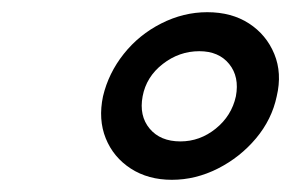

<svg xmlns="http://www.w3.org/2000/svg" viewBox="-20 -846 478 315"><path d="M149 -688Q158 -726 183 -757.5Q208 -789 244.5 -807.5Q281 -826 320 -826Q360 -826 388.5 -807.5Q417 -789 430 -757.5Q443 -726 434 -688Q426 -650 400 -619Q374 -588 337.5 -569.5Q301 -551 262 -551Q223 -551 194.5 -569.5Q166 -588 153.5 -619Q141 -650 149 -688ZM214 -688Q208 -656 225.5 -635Q243 -614 276 -614Q308 -614 334 -635Q360 -656 367 -688Q373 -720 356 -741Q339 -762 307 -762Q274 -762 247 -741Q220 -720 214 -688Z"/></svg>

Font: Glory Thin SemiBold
Style: Italic
Weight: 600
Italic angle: -12°
Version: Version 1.011